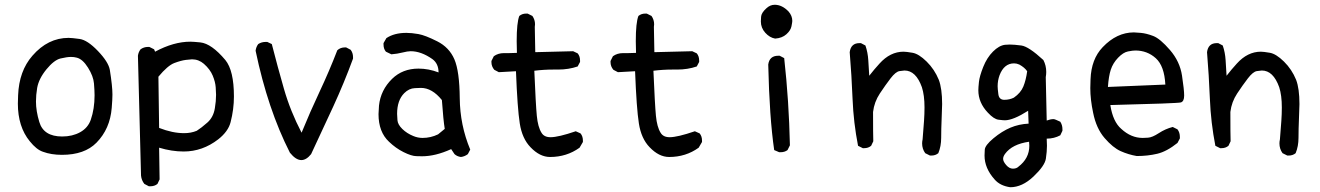

<svg xmlns="http://www.w3.org/2000/svg" viewBox="-20 -657 5540 806"><path d="M240 -7Q195 -7 160 -20Q133 -29 105 -64Q55 -125 55 -222L56 -257Q60 -359 116 -423Q181 -498 268 -498Q281 -498 314 -493.5Q347 -489 391 -443Q435 -397 441 -364Q452 -295 452 -260Q452 -240 449 -204Q442 -116 385 -58Q335 -7 240 -7ZM241 -84Q284 -84 316.5 -102Q349 -120 361 -154Q377 -200 377 -257Q377 -276 374.5 -306.5Q372 -337 349.5 -373Q327 -409 302 -415Q291 -418 278 -418Q261 -418 234 -411.5Q207 -405 175 -366Q143 -327 136 -288Q131 -258 131 -231Q131 -191 145 -145Q163 -84 241 -84Z M611 125H605L586 115Q574 100 572 80L559 -423Q561 -438 570 -450Q584 -460 601 -460H607L627 -450L631 -440Q709 -482 779 -482Q791 -482 821 -479Q868 -474 926 -405Q962 -361 962 -252Q962 -198 948 -144Q938 -105 896 -72Q830 -21 751 -21Q701 -21 648 -37L650 96L641 115Q629 125 611 125ZM753 -98Q782 -98 806 -108Q825 -120 850.5 -142.5Q876 -165 882 -203Q887 -232 887 -259Q887 -268 885.5 -290.5Q884 -313 873 -339.5Q862 -366 836 -389Q814 -408 786 -408Q780 -408 760 -405.5Q740 -403 712 -392.5Q684 -382 645 -335L648 -120Q704 -98 753 -98Z M1245 15Q1222 15 1197 -16Q1104 -199 1053 -444Q1055 -460 1064 -472Q1078 -481 1095 -481H1102L1121 -472Q1145 -378 1172 -284Q1199 -190 1246 -100Q1282 -188 1322 -273Q1362 -358 1396 -446Q1409 -458 1428 -458H1433L1452 -448Q1462 -435 1462 -417V-411Q1425 -310 1379 -210Q1333 -110 1286 -10Q1266 15 1245 15Z M1915 2Q1899 0 1888 -10L1874 -31Q1808 -1 1752 -1Q1748 -1 1727.5 -1.5Q1707 -2 1674 -18.5Q1641 -35 1613 -62Q1569 -103 1569 -178Q1569 -189 1571 -214Q1578 -279 1626 -326Q1670 -369 1737 -369Q1779 -369 1821 -353Q1821 -390 1795 -409Q1748 -442 1704 -442Q1691 -442 1669.5 -436.5Q1648 -431 1623 -429L1600 -440Q1590 -452 1590 -470V-476L1602 -497Q1635 -519 1686 -519Q1708 -519 1736.5 -514Q1765 -509 1815.5 -483.5Q1866 -458 1887.5 -408Q1909 -358 1910 -245Q1911 -132 1954 -29L1944 -10Q1931 0 1915 2ZM1754 -78Q1788 -78 1819 -93L1847 -116Q1841 -152 1835 -237Q1794 -288 1747 -288Q1746 -288 1721.5 -287Q1697 -286 1677 -266Q1647 -236 1647 -179Q1647 -170 1648.5 -152Q1650 -134 1669 -115.5Q1688 -97 1715 -86Q1734 -78 1754 -78Z M2289 2Q2246 2 2207 -39Q2172 -75 2162 -138.5Q2152 -202 2146 -358L2074 -354L2055 -364Q2043 -378 2043 -396V-401L2053 -421Q2071 -434 2095 -434H2116L2150 -435L2149 -484Q2149 -562 2160 -590Q2172 -600 2189 -600H2195L2215 -590Q2226 -574 2226 -555L2225 -544L2227 -438L2386 -442L2405 -433Q2415 -421 2415 -403V-397L2405 -378Q2367 -365 2323 -365H2303Q2262 -365 2223 -360Q2229 -218 2233.5 -171Q2238 -124 2253 -100Q2264 -81 2291 -81Q2324 -81 2397 -106L2417 -97Q2427 -85 2427 -67V-61L2413 -37Q2359 2 2289 2Z M2789 2Q2746 2 2707 -39Q2672 -75 2662 -138.5Q2652 -202 2646 -358L2574 -354L2555 -364Q2543 -378 2543 -396V-401L2553 -421Q2571 -434 2595 -434H2616L2650 -435L2649 -484Q2649 -562 2660 -590Q2672 -600 2689 -600H2695L2715 -590Q2726 -574 2726 -555L2725 -544L2727 -438L2886 -442L2905 -433Q2915 -421 2915 -403V-397L2905 -378Q2867 -365 2823 -365H2803Q2762 -365 2723 -360Q2729 -218 2733.5 -171Q2738 -124 2753 -100Q2764 -81 2791 -81Q2824 -81 2897 -106L2917 -97Q2927 -85 2927 -67V-61L2913 -37Q2859 2 2789 2Z M3257 -18H3251L3230 -27Q3210 -164 3205 -386Q3210 -423 3247 -423H3253L3272 -413Q3292 -233 3296 -47L3286 -27Q3274 -18 3257 -18ZM3234 -495Q3211 -499 3192.5 -519.5Q3174 -540 3174 -567Q3174 -570 3175 -586.5Q3176 -603 3197 -622Q3213 -637 3232 -637Q3263 -637 3290 -609Q3306 -591 3306 -569Q3306 -564 3302.5 -546.5Q3299 -529 3281 -513Q3263 -497 3234 -495Z M3890 -4H3884L3864 -14Q3851 -32 3851 -55Q3851 -63 3853 -72L3859 -150Q3861 -178 3861 -206Q3861 -257 3850 -291Q3825 -361 3777 -361Q3772 -361 3756 -358.5Q3740 -356 3718.5 -328Q3697 -300 3673.5 -264.5Q3650 -229 3645 -187Q3645 -91 3646 -64L3637 -45Q3625 -35 3608 -35H3602L3582 -45Q3563 -142 3559 -241.5Q3555 -341 3547 -438Q3552 -476 3588 -476H3594L3613 -466Q3623 -437 3625 -404.5Q3627 -372 3629 -339Q3650 -366 3672 -390Q3717 -440 3773 -440Q3784 -440 3810.5 -435.5Q3837 -431 3870 -398.5Q3903 -366 3921 -322Q3935 -285 3935 -220Q3935 -208 3933 -161Q3931 -114 3931 -78.5Q3931 -43 3919 -14Q3907 -4 3890 -4Z M4221 129Q4178 123 4155 96Q4113 49 4113 -4Q4113 -10 4114 -28.5Q4115 -47 4150.5 -76.5Q4186 -106 4221.5 -121Q4257 -136 4298 -138L4296 -192Q4233 -152 4198 -152Q4191 -152 4171.5 -154.5Q4152 -157 4127 -184Q4087 -226 4087 -278Q4087 -289 4089.5 -313Q4092 -337 4107.5 -376Q4123 -415 4148.5 -440.5Q4174 -466 4199 -469Q4208 -470 4219 -470Q4237 -470 4267.5 -466Q4298 -462 4360 -405Q4372 -382 4372 -355Q4372 -344 4370 -333L4374 -151Q4390 -157 4403 -157Q4408 -157 4431 -146Q4440 -132 4440 -115V-108L4431 -89Q4405 -75 4374 -75L4375 -45Q4375 -21 4370.5 9Q4366 39 4318.5 84Q4271 129 4221 129ZM4232 51Q4247 51 4255 43Q4301 8 4301 -45L4300 -62Q4229 -52 4199 -11Q4191 0 4191 10Q4191 21 4204 36Q4217 51 4232 51ZM4196 -238Q4218 -238 4236 -247Q4265 -267 4276 -294Q4287 -321 4292 -358Q4281 -374 4259 -386Q4248 -391 4237 -391Q4195 -391 4176 -341Q4168 -319 4168 -295Q4168 -285 4171 -261.5Q4174 -238 4196 -238Z M4752 -2Q4717 -8 4684.5 -22.5Q4652 -37 4617 -77.5Q4582 -118 4569 -183Q4557 -239 4557 -287L4558 -324Q4561 -409 4609 -459Q4668 -521 4740 -521Q4746 -521 4769 -519Q4792 -517 4821 -506Q4850 -495 4891.5 -447Q4933 -399 4942 -339.5Q4951 -280 4951 -256Q4951 -231 4937 -227Q4923 -223 4641 -216Q4652 -146 4687 -116Q4728 -78 4777 -78Q4781 -78 4799 -79Q4817 -80 4844.5 -98Q4872 -116 4903 -124L4923 -114Q4933 -101 4933 -82V-76L4923 -57Q4878 -21 4838 -11.5Q4798 -2 4752 -2ZM4631 -292 4872 -302Q4868 -380 4832 -412.5Q4796 -445 4746 -445Q4735 -445 4715 -441Q4695 -437 4673.5 -414.5Q4652 -392 4643 -364.5Q4634 -337 4631 -292Z M5390 -4H5384L5364 -14Q5351 -32 5351 -55Q5351 -63 5353 -72L5359 -150Q5361 -178 5361 -206Q5361 -257 5350 -291Q5325 -361 5277 -361Q5272 -361 5256 -358.5Q5240 -356 5218.5 -328Q5197 -300 5173.5 -264.5Q5150 -229 5145 -187Q5145 -91 5146 -64L5137 -45Q5125 -35 5108 -35H5102L5082 -45Q5063 -142 5059 -241.5Q5055 -341 5047 -438Q5052 -476 5088 -476H5094L5113 -466Q5123 -437 5125 -404.5Q5127 -372 5129 -339Q5150 -366 5172 -390Q5217 -440 5273 -440Q5284 -440 5310.5 -435.5Q5337 -431 5370 -398.5Q5403 -366 5421 -322Q5435 -285 5435 -220Q5435 -208 5433 -161Q5431 -114 5431 -78.5Q5431 -43 5419 -14Q5407 -4 5390 -4Z"/></svg>

Font: Xiaolai Mono SC
Style: Regular
Weight: 400
Monospace: yes
Designer: LXGW / Nozomi Seto
Version: Version 3.113;September 30, 2024